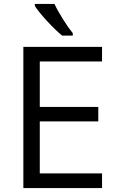

<svg xmlns="http://www.w3.org/2000/svg" viewBox="-20 -951 596 971"><path d="M496.1 0H98.1V-713.9H496.1V-640.1H181.2V-410.2H477.1V-336.9H181.2V-74.2H496.1ZM348.1 -771H294.4Q262.7 -796.4 219.2 -843.3Q175.8 -890.1 156.2 -920.9V-931.2H255.4Q271 -897.5 298.8 -853.3Q326.7 -809.1 348.1 -783.2Z"/></svg>

Font: Zoram GWebM
Style: Regular
Weight: 400
Foundry: Ascender Corporation
Version: Version 1.000